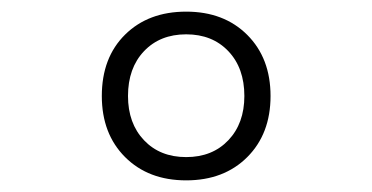

<svg xmlns="http://www.w3.org/2000/svg" viewBox="-20 -760 640 330"><path d="M300 -450Q235 -450 195 -490Q155 -530 155 -595Q155 -661 195 -700.5Q235 -740 300 -740Q365 -740 405 -700Q445 -660 445 -595Q445 -530 405 -490Q365 -450 300 -450ZM300 -490Q345 -490 372.5 -519Q400 -548 400 -595Q400 -643 372.5 -672Q345 -701 300 -701Q255 -701 227.5 -672Q200 -643 200 -595Q200 -548 227.5 -519Q255 -490 300 -490Z"/></svg>

Font: Tiny Thin
Style: Regular
Weight: 100
Monospace: yes
Designer: Philipp Nurullin, Konstantin Bulenkov
Foundry: JetBrains
Version: Version 2.251; ttfautohint (v1.8.4.7-5d5b)